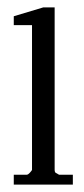

<svg xmlns="http://www.w3.org/2000/svg" viewBox="-20 -500 228 520"><path d="M17.3 -26.7H52Q56 -26.7 61.3 -32.7Q66.7 -38.7 66.7 -40V-432H17.3V-456L97.3 -480H128V-40Q128 -32 133.3 -30.7L140 -26.7H177.3V0H17.3Z"/></svg>

Font: Peddana
Style: Regular
Weight: 400
Designer: Appaji Ambarisha Darbha
Foundry: Appaji Ambarisha Darbha
Version: Version 1.0.4; ttfautohint (v1.2.25-373a) -l 7 -r 28 -G 50 -